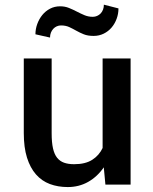

<svg xmlns="http://www.w3.org/2000/svg" viewBox="-20 -773 640 804"><path d="M414.6 -72.3Q387.7 -33.2 349.4 -11.5Q311 10.3 263.7 10.3Q222.7 10.3 188.7 -2.4Q154.8 -15.1 130.6 -42.7Q106.4 -70.3 93 -113Q79.6 -155.8 79.6 -215.8V-528.3H196.3V-214.8Q196.3 -176.8 201.9 -151.9Q207.5 -127 219.2 -112.3Q231 -97.7 248.5 -91.6Q266.1 -85.4 290.5 -85.4Q337.4 -85.4 366.2 -103.8Q395 -122.1 409.7 -153.3V-528.3H526.9V0H421.4ZM476.1 -737.8Q476.1 -715.3 468.5 -694.6Q460.9 -673.8 447.3 -657.7Q433.6 -641.6 414.3 -632.1Q395 -622.6 372.1 -622.6Q347.7 -622.6 330.8 -629.4Q314 -636.2 299.3 -644.5Q284.7 -652.8 269.8 -659.7Q254.9 -666.5 235.4 -666.5Q226.1 -666.5 217.8 -662.8Q209.5 -659.2 203.1 -652.3Q196.8 -645.5 193.1 -636.2Q189.5 -627 189.5 -615.7L128.4 -629.4Q128.4 -651.4 136 -672.4Q143.6 -693.4 157 -710Q170.4 -726.6 189.5 -736.6Q208.5 -746.6 231.9 -746.6Q252 -746.6 268.8 -739.7Q285.6 -732.9 301.5 -724.6Q317.4 -716.3 333.5 -709.5Q349.6 -702.6 368.7 -702.6Q377.9 -702.6 386.5 -706.3Q395 -710 401.4 -716.6Q407.7 -723.1 411.4 -732.7Q415 -742.2 415 -753.4Z"/></svg>

Font: Roboto Mono
Style: Regular
Weight: 500
Designer: Google
Version: Version 2.000986; 2015; ttfautohint (v1.3)